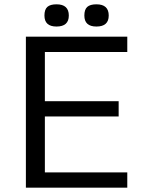

<svg xmlns="http://www.w3.org/2000/svg" viewBox="-20 -870 660 890"><path d="M570 -629H188V-401H530V-330H188V-71H570V0H100V-700H570ZM242 -850Q299 -850 299 -798Q299 -747 242 -747Q186 -747 186 -798Q186 -826 199.5 -838Q213 -850 242 -850ZM427 -850Q484 -850 484 -798Q484 -747 427 -747Q371 -747 371 -798Q371 -826 384.5 -838Q398 -850 427 -850Z"/></svg>

Font: Fivo Sans
Style: Regular
Weight: 400
Designer: Alexander Slobzheninov
Foundry: Alexander Slobzheninov
Version: 1.0